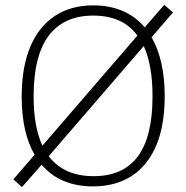

<svg xmlns="http://www.w3.org/2000/svg" viewBox="-20 -755 765 788"><path d="M70 13 35 -19 122 -120Q96 -164.5 82.5 -224.2Q69 -284 69 -358Q69 -480 104.5 -563.5Q140 -647 205.8 -690Q271.5 -733 363 -733Q430 -733 483 -710.2Q536 -687.5 574 -643L654 -735L690 -704L602 -602Q628.5 -556.5 642.2 -495.8Q656 -435 656 -360Q656 -239.5 620.8 -157Q585.5 -74.5 519.5 -32.2Q453.5 10 362 10Q294.5 10 241.2 -12.5Q188 -35 151 -79ZM364 -32Q485 -32 545.5 -112.8Q606 -193.5 606 -360Q606 -424 597 -475.2Q588 -526.5 570 -566L180 -114Q242.5 -32 364 -32ZM154 -157 544 -609Q513.5 -650.5 468.2 -670.8Q423 -691 363 -691Q242.5 -691 180.2 -608.8Q118 -526.5 118 -360Q118 -297 127 -246.5Q136 -196 154 -157Z"/></svg>

Font: Public Sans Thin Thin
Style: Regular
Weight: 250
Version: Version 2.001